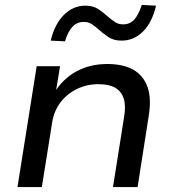

<svg xmlns="http://www.w3.org/2000/svg" viewBox="-20 -760 705 780"><path d="M51 0 129 -491H224L206 -382H200Q235 -440 290.5 -470Q346 -500 416 -500Q480 -500 521 -477Q562 -454 579 -407.5Q596 -361 584 -288L539 0H439L484 -284Q492 -331 482.5 -360Q473 -389 448 -403.5Q423 -418 380 -418Q331 -418 290.5 -397.5Q250 -377 224.5 -342.5Q199 -308 192 -263L150 0ZM244 -592 186 -595Q202 -662 239.5 -699.5Q277 -737 327 -737Q359 -737 380 -722.5Q401 -708 419 -692Q433 -680 447 -670.5Q461 -661 480 -661Q508 -661 525.5 -680.5Q543 -700 556 -740L614 -737Q598 -669 561 -632Q524 -595 474 -595Q442 -595 421 -609Q400 -623 382 -639Q368 -652 353.5 -661.5Q339 -671 320 -671Q293 -671 274.5 -651.5Q256 -632 244 -592Z"/></svg>

Font: Nunito Sans 10pt SemiExpanded Medium
Style: Italic
Weight: 500
Width: 6
Italic angle: -9°
Designer: Vernon Adams
Foundry: Vernon Adams
Version: Version 3.101;gftools[0.9.27]